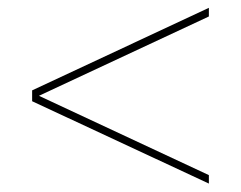

<svg xmlns="http://www.w3.org/2000/svg" viewBox="-20 -626 600 478"><path d="M60 -374 500 -169V-190L77 -387.5L500 -585V-606.5L60 -401Z"/></svg>

Font: Bodoni* 11pt Fatface
Style: Regular
Weight: 900
Version: Version 2.3